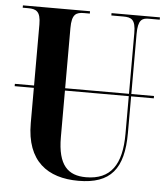

<svg xmlns="http://www.w3.org/2000/svg" viewBox="-52 -761 715 818"><g transform="rotate(5 305.5 -352.0)"><path d="M313 10C451 10 506 -58 506 -211V-368H603V-378H506V-635C506 -696 524 -704 552 -704H599V-714H392V-704H443C478 -704 496 -696 496 -638V-378H223V-635C223 -696 242 -704 276 -704H300V-714H13V-704H36C70 -704 90 -696 90 -639V-378H8V-368H90V-217C90 -54 182 10 313 10ZM223 -169V-368H496V-207C496 -75 450 -8 344 -8C268 -8 223 -48 223 -169Z"/></g></svg>

Font: Noto Serif Display ExtraCondensed
Style: Bold
Weight: 700
Width: 2
Designer: Monotype Design Team
Foundry: Monotype Imaging Inc.
Version: Version 2.009